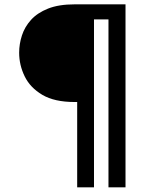

<svg xmlns="http://www.w3.org/2000/svg" viewBox="-20 -756 656 862"><path d="M326.5 85V-298H315Q224.5 -298 170 -330.2Q115.5 -362.5 90.8 -413.2Q66 -464 66 -519.5Q66 -558.5 78.5 -597Q91 -635.5 119.5 -667Q148 -698.5 196 -717.5Q244 -736.5 315 -736.5H543.5V85H467V-669H402V85Z"/></svg>

Font: Epilogue Medium
Style: Regular
Weight: 500
Designer: Tyler Finck
Foundry: Etcetera Type Co
Version: Version 2.111; ttfautohint (v1.8.3)